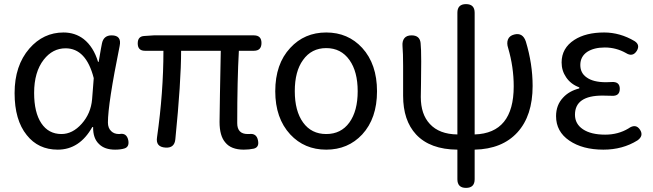

<svg xmlns="http://www.w3.org/2000/svg" viewBox="-20 -715 3175 934"><path d="M261 13Q166 13 110 -58Q51 -131 51 -262Q51 -396 123 -479Q191 -557 289 -557Q345 -557 387 -525Q435 -487 457 -414H460L471 -478L476 -504Q484 -543 523 -543Q573 -543 562 -491Q505 -210 505 -119Q505 -92 521 -77Q535 -63 559 -63Q560 -63 561 -63Q596 -70 604 -33Q610 -1 586 7Q567 13 540 13Q489 13 462 -14Q432 -42 433 -97H429Q367 13 261 13ZM279 -63Q333 -63 377.5 -113Q422 -163 428 -232L432 -283L436 -335Q399 -480 299 -480Q236 -480 193 -425Q146 -365 146 -263Q146 -168 181 -115.5Q216 -63 279 -63Z M1166 13Q1104 13 1076 -22Q1048 -54 1048 -122Q1048 -149 1050 -259Q1053 -404 1054 -468H861Q861 -318 833 -38Q829 6 785 3Q736 0 744 -48Q775 -265 775 -468H685Q650 -468 650 -504Q650 -539 683 -540L728 -543H990H1215Q1252 -543 1252 -506Q1252 -468 1215 -468H1142Q1134 -326 1134 -116Q1134 -63 1185 -63Q1189 -63 1192 -63Q1228 -68 1235 -32Q1242 1 1215 8Q1192 13 1166 13Z M1567 13Q1461 13 1392 -61Q1319 -140 1319 -271Q1319 -404 1392 -482Q1461 -557 1567 -557Q1673 -557 1742 -482Q1814 -403 1814 -271Q1814 -139 1742 -61Q1673 13 1567 13ZM1567 -63Q1639 -63 1679.5 -119Q1720 -175 1720 -271Q1720 -367 1680 -423Q1639 -481 1567 -481Q1495 -481 1454 -423Q1414 -368 1414 -271.5Q1414 -175 1454.5 -119Q1495 -63 1567 -63Z M2247 199Q2205 199 2205 157V13Q2072 12 2004 -61Q1941 -129 1941 -249V-394Q1941 -456 1938 -491Q1936 -515 1947 -529Q1958 -543 1982 -543Q2022 -543 2026 -506Q2029 -479 2029 -416Q2029 -383 2028 -308Q2027 -258 2027 -243Q2027 -159 2071 -112Q2117 -62 2205 -61V-653Q2205 -695 2247 -695Q2289 -695 2289 -653V-378V-61Q2479 -67 2479 -295Q2479 -389 2452 -481Q2444 -505 2451 -523Q2458 -541 2481 -547Q2523 -558 2538 -513Q2571 -404 2571 -297Q2571 -152 2497 -71Q2423 10 2289 13V157Q2289 199 2247 199Z M2915 13Q2814 13 2749.5 -31Q2685 -75 2685 -150Q2685 -204 2719 -240Q2748 -272 2798 -285V-290Q2757 -305 2734 -339Q2712 -371 2712 -411Q2712 -481 2774 -521Q2830 -557 2919 -557Q2996 -557 3067 -515Q3095 -497 3078 -468Q3058 -436 3025 -457Q2977 -484 2922 -484Q2870 -484 2837 -463Q2803 -440 2803 -399Q2803 -360 2833 -339Q2865 -315 2928 -315Q2947 -315 2957 -316Q2995 -318 2995 -283Q2995 -247 2957 -249Q2941 -250 2911 -250Q2777 -250 2777 -157Q2777 -112 2816 -86Q2855 -60 2924 -60Q2987 -60 3037 -90Q3073 -116 3094 -83Q3112 -54 3081 -32Q3009 13 2915 13Z"/></svg>

Font: GenSenRounded JP R
Style: Regular
Weight: 400
Version: Version 1.501;PS 1;hotconv 16.6.51;makeotf.lib2.5.65220